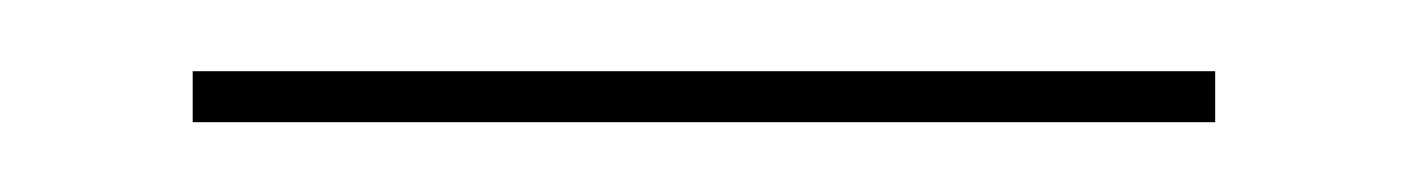

<svg xmlns="http://www.w3.org/2000/svg" viewBox="-20 -35 404 55"><path d="M328.1 0V-14.6H35.2V0Z"/></svg>

Font: Caledo
Style: Light
Weight: 300
Designer: BSozoo
Foundry: BSozoo
Version: Version 002.000